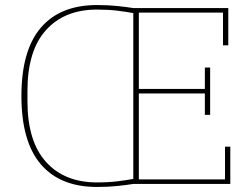

<svg xmlns="http://www.w3.org/2000/svg" viewBox="-20 -730 994 762"><path d="M365 12Q219 12 142 -78Q65 -168 65 -349Q65 -530 142 -620Q219 -710 365 -710Q410 -710 447.5 -706Q485 -702 509 -698H886V-550H865V-680H531V-377H793V-462H814V-274H793V-359H531V-18H873V-148H894V0H509Q485 4 447.5 8Q410 12 365 12ZM365 -6Q410 -6 446.5 -10.5Q483 -15 509 -20V-678Q483 -683 446.5 -687.5Q410 -692 365 -692Q236 -692 162.5 -610.5Q89 -529 89 -370V-328Q89 -169 162.5 -87.5Q236 -6 365 -6Z"/></svg>

Font: IBM Plex Serif Thin
Style: Regular
Weight: 100
Designer: Mike Abbink, Paul van der Laan, Pieter van Rosmalen
Foundry: Bold Monday
Version: Version 3.001